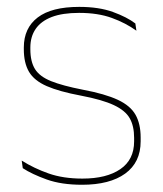

<svg xmlns="http://www.w3.org/2000/svg" viewBox="-20 -514 463 544"><path d="M212.5 9.5Q154 9.5 112.2 -5.5Q70.5 -20.5 44.5 -37.5L41.5 -59Q76.5 -37 117.8 -22.5Q159 -8 213.5 -8Q282 -8 321 -34.8Q360 -61.5 360 -113.5V-123.5Q360 -157 347.5 -179Q335 -201 302.5 -216.2Q270 -231.5 209.5 -243Q148 -254.5 112.5 -270Q77 -285.5 62.2 -310.5Q47.5 -335.5 47.5 -374.5V-379.5Q47.5 -434.5 86.8 -464.5Q126 -494.5 204.5 -494.5Q260.5 -494.5 300.2 -480Q340 -465.5 363.5 -447.5L366.5 -427Q336 -449 296.8 -463.2Q257.5 -477.5 204 -477.5Q157 -477.5 126.5 -465.8Q96 -454 81 -432Q66 -410 66 -379.5V-374.5Q66 -339.5 79.2 -318.2Q92.5 -297 125 -284Q157.5 -271 214 -260Q278 -248 313.8 -231.2Q349.5 -214.5 364 -188.8Q378.5 -163 378.5 -124.5V-113.5Q378.5 -54 334.8 -22.2Q291 9.5 212.5 9.5Z"/></svg>

Font: Anek Gujarati Thin
Style: Regular
Weight: 250
Version: Version 1.003